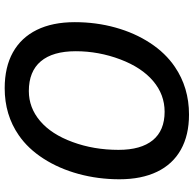

<svg xmlns="http://www.w3.org/2000/svg" viewBox="-24 -740 774 765"><g transform="rotate(90 362.5 -358.0)"><path d="M68.8 -269.5Q68.8 -354.5 90.3 -431.6Q111.8 -508.8 151.9 -569.8Q191.9 -630.9 246.6 -668Q329.6 -724.6 437 -724.6Q519 -724.6 576.9 -692.1Q634.8 -659.7 664.8 -597.4Q694.8 -535.2 694.8 -447.3Q694.8 -362.8 673.6 -284.7Q652.3 -206.5 612.5 -144.8Q572.8 -83 519.5 -46.4Q438.5 9.8 332 9.8Q248 9.8 189.2 -22.9Q130.4 -55.7 99.6 -118.2Q68.8 -180.7 68.8 -269.5ZM546.4 -260.7Q577.6 -345.2 577.6 -443.8Q577.6 -533.2 539.1 -580.3Q500.5 -627.4 425.8 -627.4Q357.4 -627.4 303.5 -581.8Q249.5 -536.1 217.3 -451.2Q184.6 -364.7 184.6 -273.4Q184.6 -181.6 224.9 -134Q265.1 -86.4 343.3 -86.4Q409.7 -86.4 462.6 -131.3Q515.6 -176.3 546.4 -260.7Z"/></g></svg>

Font: Viking Open Sans Light
Style: Bold Italic
Weight: 600
Italic angle: -12°
Foundry: Ascender Corporation
Version: Version 2.000